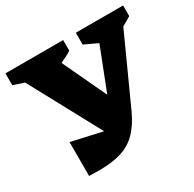

<svg xmlns="http://www.w3.org/2000/svg" viewBox="-161 -812 981 971"><g transform="rotate(-30 329.5 -326.0)"><path d="M93 4V-194L272 -154L49 -567L-14 -588V-657H323V-595Q293 -576 258 -561L378 -306L474 -552L397 -588V-657H673V-595Q646 -578 621 -565L442 -171Q413 -108 375.5 -69Q338 -30 284.5 -12.5Q231 5 152 5Q138 5 123 4.5Q108 4 93 4Z"/></g></svg>

Font: Piazzolla ExtraBold
Style: Regular
Weight: 800
Designer: Juan Pablo del Peral
Foundry: Huerta Tipografica
Version: Version 1.330